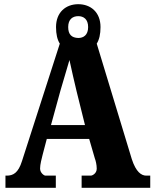

<svg xmlns="http://www.w3.org/2000/svg" viewBox="-20 -895 736 915"><path d="M6 0H246V-58H196C191 -58 171 -70 171 -92C171 -111 179 -141 183 -157L203 -233H405L432 -140C436 -130 441 -110 441 -91C441 -67 418 -58 414 -58H369V0H696V-58H677C654 -58 628 -75 608 -137L441 -687C453 -706 459 -732 459 -766C459 -837 412 -875 353 -875C294 -875 247 -837 247 -766C247 -732 253 -706 265 -687L85 -128C67 -70 42 -58 12 -58H6ZM353 -714C322 -715 305 -730 305 -766C305 -804 327 -818 353 -818C378 -818 400 -804 400 -766C400 -728 378 -714 353 -714ZM223 -299 268 -463C279 -500 300 -573 311 -609C320 -565 336 -499 345 -460L385 -299Z"/></svg>

Font: Noto Serif Bengali Condensed Black
Style: Regular
Weight: 900
Width: 3
Designer: Juan Bruce, Universal Thirst, Indian Type Foundry and the Monotype Design Team.
Foundry: Monotype Imaging Inc.
Version: Version 2.003